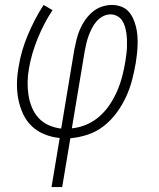

<svg xmlns="http://www.w3.org/2000/svg" viewBox="-20 -550 640 775"><path d="M188 205 221 7Q189 4 159.5 -8Q130 -20 108 -41Q86 -62 73 -90.5Q60 -119 54 -149.5Q48 -180 48.5 -213.5Q49 -247 55 -279Q60 -312 69.5 -344.5Q79 -377 92 -408Q105 -439 121 -470Q137 -501 156 -530L192 -509Q174 -482 159 -453Q144 -424 132 -394.5Q120 -365 111 -334.5Q102 -304 97 -274Q92 -247 91.5 -219.5Q91 -192 95 -166Q99 -140 109 -116Q119 -92 136 -73.5Q153 -55 177 -44.5Q201 -34 227 -31L280 -350Q284 -370 289 -390.5Q294 -411 302.5 -431Q311 -451 323.5 -469Q336 -487 353 -501.5Q370 -516 390.5 -523Q411 -530 432 -530Q450 -530 467.5 -524Q485 -518 497 -505.5Q509 -493 516.5 -477Q524 -461 528.5 -443.5Q533 -426 534.5 -408Q536 -390 535.5 -371Q535 -352 533 -333.5Q531 -315 528 -296Q522 -261 513 -226.5Q504 -192 488.5 -158.5Q473 -125 450.5 -94.5Q428 -64 398.5 -41Q369 -18 334 -6.5Q299 5 264 8L231 205ZM270 -32Q301 -35 330 -47.5Q359 -60 383 -81.5Q407 -103 424.5 -130Q442 -157 454 -185Q466 -213 473.5 -242.5Q481 -272 486 -302Q488 -316 490 -330.5Q492 -345 492.5 -359.5Q493 -374 492.5 -388.5Q492 -403 490 -416.5Q488 -430 484 -443.5Q480 -457 472.5 -468Q465 -479 452.5 -485.5Q440 -492 426 -492Q410 -492 395 -484Q380 -476 369 -463Q358 -450 350.5 -435Q343 -420 337.5 -405Q332 -390 328.5 -374.5Q325 -359 322 -344Z"/></svg>

Font: Iosevka Slab XLtExObl
Style: Regular
Weight: 200
Width: 7
Italic angle: -9°
Monospace: yes
Designer: Belleve Invis
Foundry: Belleve Invis
Version: Version 11.1.1; ttfautohint (v1.8.3)